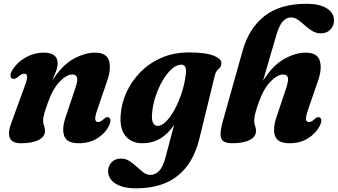

<svg xmlns="http://www.w3.org/2000/svg" viewBox="-20 -745 1784 1014"><path d="M45.5 -329.5Q36 -332.5 35.2 -344.8Q34.5 -357 44 -373Q69.5 -415.5 115 -441.2Q160.5 -467 211.5 -467Q284.5 -467 284.5 -410Q284.5 -392 276 -369Q267.5 -346 256 -319.5Q309 -402 369 -434.5Q429 -467 481.5 -467Q543.5 -467 556 -423.5Q568.5 -380 544 -312L492.5 -161.5Q481 -128 483.2 -114.2Q485.5 -100.5 498 -100.5Q505 -100.5 512.5 -104.5Q520 -108.5 531.5 -119.5Q544.5 -130 554 -125Q562 -122 563.2 -110.2Q564.5 -98.5 555 -79.5Q533.5 -38.5 492.2 -13.5Q451 11.5 396 11.5Q333.5 11.5 319.5 -26.2Q305.5 -64 326.5 -126L378 -280Q391 -317 387.2 -334.2Q383.5 -351.5 361.5 -351.5Q332.5 -351.5 296 -314.5Q259.5 -277.5 234 -206Q220 -167.5 213.8 -145Q207.5 -122.5 207.5 -108Q207.5 -93.5 212.5 -81Q217.5 -68.5 217.5 -52.5Q217.5 -23 184 -5.8Q150.5 11.5 89.5 11.5Q42 11.5 31.2 -18.2Q20.5 -48 42 -102L111.5 -292.5Q125 -328.5 123 -342.2Q121 -356 108 -356Q94 -356 70.5 -335.5Q56 -325 45.5 -329.5Z M1033 -12.5Q1001.5 116.5 918.8 183Q836 249.5 698 249.5Q629 249.5 590 224.5Q551 199.5 551 159Q551 131.5 569.2 112Q587.5 92.5 619 92.5Q643.5 92.5 663.8 105.5Q684 118.5 702 135.5Q720 152.5 737.5 165.5Q755 178.5 773.5 178.5Q800.5 178.5 821 157Q841.5 135.5 854.5 84.5L899.5 -85.5Q834.5 11.5 732.5 11.5Q675 11.5 643 -26.8Q611 -65 617.5 -141.5Q622 -201 648.5 -258.8Q675 -316.5 721.5 -364Q768 -411.5 832.8 -439.8Q897.5 -468 979 -468Q1067.5 -468 1110.2 -450.2Q1153 -432.5 1149 -407.5Q1147.5 -394.5 1140.8 -387.5Q1134 -380.5 1126.5 -372.5Q1119 -364.5 1115 -348.5ZM783.5 -149Q779.5 -110.5 788.8 -95.2Q798 -80 812.5 -80Q833.5 -80 856.5 -102.8Q879.5 -125.5 900.8 -163.8Q922 -202 938 -249.8Q954 -297.5 960.5 -347.5Q969.5 -403.5 937.5 -403.5Q912.5 -403.5 886.8 -380.5Q861 -357.5 839 -319.8Q817 -282 802 -237.2Q787 -192.5 783.5 -149Z M1347.5 -207Q1334 -170.5 1328.2 -146.8Q1322.5 -123 1322.5 -108Q1322.5 -93 1327.2 -80.8Q1332 -68.5 1332 -52.5Q1332 -23 1298.8 -5.8Q1265.5 11.5 1205.5 11.5Q1157.5 11.5 1148.2 -15Q1139 -41.5 1155.5 -100L1261 -476Q1294 -595 1376.5 -660Q1459 -725 1599 -725Q1668.5 -725 1706.2 -700.8Q1744 -676.5 1744 -637.5Q1744 -609 1725.2 -589Q1706.5 -569 1673.5 -569Q1649.5 -569 1628.8 -581.8Q1608 -594.5 1589.8 -611Q1571.5 -627.5 1553.8 -640.2Q1536 -653 1517.5 -653Q1492.5 -653 1473.8 -632.5Q1455 -612 1440 -561.5L1369 -318Q1420 -399.5 1480 -433.2Q1540 -467 1593.5 -467Q1656.5 -467 1669.2 -423.2Q1682 -379.5 1657.5 -312L1605.5 -161.5Q1594 -128 1596.2 -114.2Q1598.5 -100.5 1611 -100.5Q1618.5 -100.5 1626 -104.5Q1633.5 -108.5 1645 -119.5Q1658 -130 1667.5 -125Q1675.5 -122 1676.8 -110.2Q1678 -98.5 1668.5 -79.5Q1647 -39 1605.8 -13.8Q1564.5 11.5 1509.5 11.5Q1447 11.5 1433 -26.2Q1419 -64 1440 -126L1491.5 -280Q1504 -317 1500.5 -334.2Q1497 -351.5 1475 -351.5Q1445.5 -351.5 1409 -314.5Q1372.5 -277.5 1347.5 -207Z"/></svg>

Font: Fraunces 72pt Soft
Style: Bold Italic
Weight: 700
Italic angle: -16°
Version: Version 1.000;[b76b70a41]